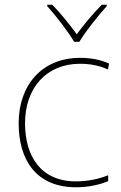

<svg xmlns="http://www.w3.org/2000/svg" viewBox="-20 -783 512 813"><path d="M294 -606H316C340 -647 395 -716 432 -757V-763H411C374 -726 333 -676 305 -638C277 -676 238 -726 201 -763H180V-757C217 -716 270 -647 294 -606ZM302 10C357 10 405 -2 438 -16V-41C399 -25 350 -15 302 -15C150 -15 86 -125 86 -261C86 -409 175 -513 319 -513C357 -513 397 -507 437 -489L442 -514C405 -530 367 -538 319 -538C157 -538 59 -422 59 -261C59 -106 133 10 302 10Z"/></svg>

Font: Noto Sans Ethiopic Thin
Style: Regular
Weight: 100
Designer: Monotype Design Team
Foundry: Monotype Imaging Inc.
Version: Version 2.102